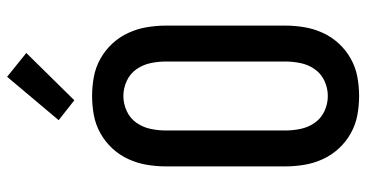

<svg xmlns="http://www.w3.org/2000/svg" viewBox="-265 -757 1030 540"><g transform="rotate(-90 250.0 -487.0)"><path d="M250 8Q223 8 196 3Q169 -2 145 -15.5Q121 -29 102.5 -49Q84 -69 72.5 -94Q61 -119 56.5 -146Q52 -173 52 -200V-535Q52 -562 56.5 -589Q61 -616 72.5 -641Q84 -666 102.5 -686Q121 -706 145 -719.5Q169 -733 196 -738Q223 -743 250 -743Q277 -743 304 -738Q331 -733 355 -719.5Q379 -706 397.5 -686Q416 -666 427.5 -641Q439 -616 443.5 -589Q448 -562 448 -535V-200Q448 -173 443.5 -146Q439 -119 427.5 -94Q416 -69 397.5 -49Q379 -29 355 -15.5Q331 -2 304 3Q277 8 250 8ZM250 -80Q272 -80 292.5 -89.5Q313 -99 325.5 -117Q338 -135 342.5 -156.5Q347 -178 347 -200V-535Q347 -557 342.5 -578.5Q338 -600 325.5 -618Q313 -636 292.5 -645.5Q272 -655 250 -655Q228 -655 207.5 -645.5Q187 -636 174.5 -618Q162 -600 157.5 -578.5Q153 -557 153 -535V-200Q153 -178 157.5 -156.5Q162 -135 174.5 -117Q187 -99 207.5 -89.5Q228 -80 250 -80ZM238 -793 182 -837 304 -982 371 -928Z"/></g></svg>

Font: Iosevka Term Semibold
Style: Regular
Weight: 600
Monospace: yes
Designer: Belleve Invis
Foundry: Belleve Invis
Version: Version 31.4.0